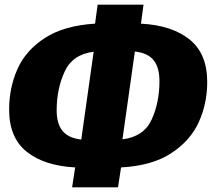

<svg xmlns="http://www.w3.org/2000/svg" viewBox="-20 -756 905 820"><path d="M497 -41 484 44H288L301 -41Q169 -48 94 -108Q19 -168 19 -288Q19 -381 54.5 -461Q90 -541 172 -594Q254 -647 386 -655L397 -736H593L582 -655Q714 -648 789.5 -587.5Q865 -527 865 -406Q865 -314 829 -234.5Q793 -155 711 -101.5Q629 -48 497 -41ZM661 -409Q661 -468 636 -499Q611 -530 556 -536L503 -161Q594 -172 627.5 -245Q661 -318 661 -409ZM327 -160 380 -535Q290 -524 256 -450Q222 -376 222 -285Q222 -227 247.5 -196.5Q273 -166 327 -160Z"/></svg>

Font: Fira Sans Black
Style: Italic
Weight: 900
Italic angle: -8°
Designer: Carrois Corporate & Edenspiekermann AG
Foundry: Carrois Corporate GbR & Edenspiekermann AG
Version: Version 4.203